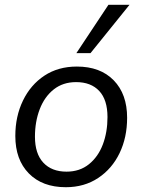

<svg xmlns="http://www.w3.org/2000/svg" viewBox="-20 -773 596 802"><path d="M255 9Q157 9 100.5 -48.5Q44 -106 44 -205Q44 -287 76 -353Q108 -419 165.5 -457Q223 -495 301 -495Q399 -495 455 -437.5Q511 -380 511 -281Q511 -199 479.5 -133.5Q448 -68 390 -29.5Q332 9 255 9ZM258 -56Q313 -56 351.5 -87Q390 -118 409.5 -169.5Q429 -221 429 -284Q429 -356 394.5 -393Q360 -430 298 -430Q243 -430 204.5 -399.5Q166 -369 146 -317Q126 -265 126 -202Q126 -131 161 -93.5Q196 -56 258 -56ZM299 -551 433 -753H521L358 -551Z"/></svg>

Font: Nunito Sans
Style: Italic
Weight: 400
Italic angle: -9°
Designer: Vernon Adams
Foundry: Vernon Adams
Version: Version 3.006; ttfautohint (v1.8.3)